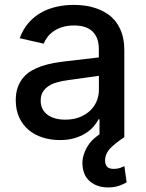

<svg xmlns="http://www.w3.org/2000/svg" viewBox="-20 -573 609 802"><path d="M230.1 12.1Q191.4 12.1 157.7 1.2Q123.9 -9.6 99.1 -30.7Q74.2 -51.8 60 -82.9Q45.8 -114 45.8 -154.1Q45.8 -185 54.2 -208.3Q62.5 -231.5 77.1 -248.8Q91.6 -266 111.7 -277.7Q131.7 -289.4 154.8 -297.1Q177.9 -304.7 203.5 -309.5Q229 -314.3 255 -317.1L392.8 -333.1V-369Q392.8 -415.5 366.8 -441.1Q340.9 -466.6 289.1 -466.6Q262.4 -466.6 241.5 -460.2Q220.5 -453.8 204.9 -443.2Q189.3 -432.5 178.8 -418.9Q168.3 -405.2 162.3 -390.6L62.5 -413.4Q76 -450.6 98.9 -477.1Q121.8 -503.6 151.5 -520.2Q181.1 -536.9 215.9 -544.7Q250.7 -552.6 287.6 -552.6Q309.3 -552.6 333.5 -549.5Q357.6 -546.5 381 -538.5Q404.5 -530.5 426 -516.9Q447.4 -503.2 463.8 -482.1Q480.1 -460.9 489.7 -431.5Q499.3 -402 499.3 -362.2V0H395.6V-74.6H391.3Q383.9 -59.3 370.4 -43.9Q356.9 -28.4 337 -16Q317.1 -3.6 290.5 4.3Q263.8 12.1 230.1 12.1ZM253.2 -73.2Q286.2 -73.2 312.3 -83.5Q338.4 -93.8 356.4 -110.8Q374.3 -127.8 383.7 -150.2Q393.1 -172.6 393.1 -196.7V-256.4L261.7 -237.9Q238.6 -234.7 218.2 -229Q197.8 -223.4 182.7 -213.4Q167.6 -203.5 158.7 -188.7Q149.9 -174 149.9 -152.7Q149.9 -133.2 157.5 -118.3Q165.1 -103.3 179 -93.2Q192.8 -83.1 211.8 -78.1Q230.8 -73.2 253.2 -73.2ZM431.5 209.9Q386.7 209.9 357.1 185.7Q327.4 161.6 324.6 116.1L324.2 109Q324.2 71.7 348.9 33.2Q373.6 -5.3 436.1 -33.4L499.3 0Q467 20.6 443 44.2Q419 67.8 419 97.7Q419 114 427.2 123.2Q435.4 132.5 455.3 132.5Q469.8 132.5 481.2 128.6Q492.5 124.6 499.6 121.1L508.9 188.6Q496.8 196 477.3 202.9Q457.7 209.9 431.5 209.9Z"/></svg>

Font: Linik Sans Medium
Style: Regular
Weight: 500
Designer: Rasmus Andersson (font), Cristiano Sobral (main changes)
Foundry: rsms
Version: Version 3.018;June 1, 2022;FontCreator 14.0.0.2814 64-bit; t